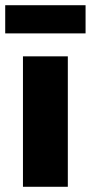

<svg xmlns="http://www.w3.org/2000/svg" viewBox="-30 -716 348 736"><path d="M58 0V-500H230V0ZM-10 -588V-696H298V-588Z"/></svg>

Font: Assistant ExtraBold
Style: Regular
Weight: 800
Designer: Hebrew By Ben Nathan, Latin by Paul Hunt
Version: Version 3.000